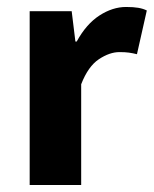

<svg xmlns="http://www.w3.org/2000/svg" viewBox="-20 -528 439 548"><path d="M64.7 0V-496.1H184.6L195.2 -409.4H198.9Q226 -459.2 263.7 -483.7Q301.4 -508.1 339.8 -508.1Q360.9 -508.1 374.8 -505.7Q388.6 -503.3 399 -498.1L370.9 -373.3Q358.6 -376.3 348 -377.8Q337.4 -379.3 321 -379.3Q292.9 -379.3 262.3 -359Q231.6 -338.7 211.7 -287.5V0Z"/></svg>

Font: Source Sans 3
Style: Regular
Weight: 200
Designer: Paul D. Hunt
Foundry: Adobe
Version: Version 3.046;hotconv 1.0.118;makeotfexe 2.5.65603